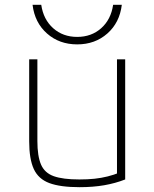

<svg xmlns="http://www.w3.org/2000/svg" viewBox="-20 -766 640 796"><path d="M310 10Q230 10 184.5 -7Q139 -24 120 -65.5Q101 -107 101 -180V-520H135V-181Q135 -119 150 -84Q165 -49 203 -35.5Q241 -22 309 -22Q344 -22 372 -25Q400 -28 426 -34.5Q452 -41 477 -51L465 -31V-520H499V-22Q458 -6 412 2Q366 10 310 10ZM300 -582Q226 -582 175 -627Q124 -672 115 -746H151Q160 -685 200.5 -649Q241 -613 300 -613Q359 -613 399.5 -649Q440 -685 449 -746H485Q476 -672 425 -627Q374 -582 300 -582Z"/></svg>

Font: M PLUS Code Latin Expanded ExtraLight
Style: Regular
Weight: 250
Width: 7
Designer: Coji Morishita
Foundry: UNDERFOREST DESIGN
Version: Version 1.002; ttfautohint (v1.8.3)